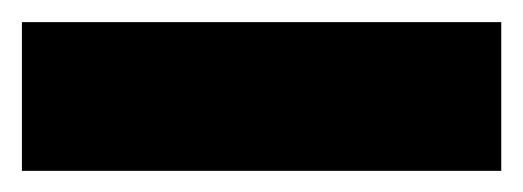

<svg xmlns="http://www.w3.org/2000/svg" viewBox="-30 21 482 177"><path d="M-9.8 178.5H432.1V41.4H-9.8Z"/></svg>

Font: Pinar-VF-FD
Style: Regular
Weight: 300
Designer: Amin Abedi
Version: Version 3.0